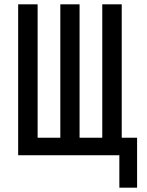

<svg xmlns="http://www.w3.org/2000/svg" viewBox="-20 -718 680 888"><path d="M532 0H64V-698H154V-81H259V-698H348V-81H453V-698H543V-81H614V150H532Z"/></svg>

Font: Writer
Style: Regular
Weight: 400
Monospace: yes
Designer: Mike Abbink, Paul van der Laan, Pieter van Rosmalen
Foundry: Bold Monday
Version: Version 2.001 2020